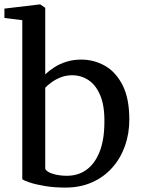

<svg xmlns="http://www.w3.org/2000/svg" viewBox="-23 -839 640 870"><path d="M-3 -757.5V-800L157 -819H159.5L182 -803.5V-502Q199 -518.5 223 -534Q247 -549.5 277.8 -559.2Q308.5 -569 345.5 -569Q402.5 -569 452 -541.2Q501.5 -513.5 532.2 -453.5Q563 -393.5 563 -297Q563 -233 543 -177Q523 -121 485.2 -78.8Q447.5 -36.5 394 -12.8Q340.5 11 274 11Q222.5 11 180.8 4Q139 -3 112 -12Q85 -21 78 -27V-747.5ZM304 -498Q276.5 -498 252.8 -488.8Q229 -479.5 210.8 -466.2Q192.5 -453 182 -441.5V-74Q188.5 -59.5 217.5 -51Q246.5 -42.5 280 -42.5Q331.5 -42.5 369.2 -70Q407 -97.5 428.2 -151Q449.5 -204.5 450 -282.5Q451.5 -358.5 431.5 -406.2Q411.5 -454 378 -476Q344.5 -498 304 -498Z"/></svg>

Font: Merriweather 20pt
Style: Regular
Weight: 400
Version: Version 2.100